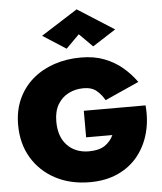

<svg xmlns="http://www.w3.org/2000/svg" viewBox="-65 -1066 969 1152"><g transform="rotate(-5 419.0 -490.0)"><path d="M440 -860 360 -780 220 -870 440 -1010 660 -870 520 -780ZM430 -240V-400H802Q810 -310 788.5 -232Q767 -154 719 -95Q671 -36 598 -3Q525 30 430 30Q313 30 223 -17.5Q133 -65 81.5 -150.5Q30 -236 30 -350Q30 -436 61 -504.5Q92 -573 147.5 -621Q203 -669 277.5 -694.5Q352 -720 440 -720Q520 -720 581.5 -696Q643 -672 689.5 -632.5Q736 -593 771 -544L566 -452Q548 -485 519 -510Q490 -535 440 -535Q391 -535 350 -514.5Q309 -494 284.5 -453Q260 -412 260 -350Q260 -258 309.5 -206.5Q359 -155 440 -155Q500 -155 535 -178Q570 -201 588 -240Z"/></g></svg>

Font: Jost* Black
Style: Regular
Weight: 900
Version: Version 3.7